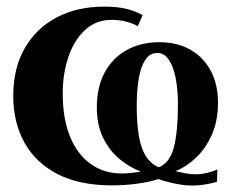

<svg xmlns="http://www.w3.org/2000/svg" viewBox="-20 -549 702 580"><path d="M318.5 11Q220.5 11 154.2 -23Q88 -57 54 -118Q20 -179 20 -259.5Q20 -343 54.8 -403.5Q89.5 -464 151.5 -496.5Q213.5 -529 294.5 -529Q338.5 -529 366.8 -521Q395 -513 411 -503L396 -470Q381.5 -478.5 361 -483.8Q340.5 -489 317.5 -489Q270 -489 237 -458.5Q204 -428 186.8 -377.5Q169.5 -327 169.5 -266.5Q169.5 -190.5 191.5 -136.5Q213.5 -82.5 253.8 -53.8Q294 -25 347.5 -25Q357.5 -25 368.5 -26Q379.5 -27 389.2 -28.2Q399 -29.5 405.5 -30.5Q372 -43.5 341.5 -68.2Q311 -93 291.8 -132.2Q272.5 -171.5 272.5 -225Q272.5 -285.5 296 -329.5Q319.5 -373.5 362.2 -397.5Q405 -421.5 462 -421.5Q515 -421.5 554.5 -399.2Q594 -377 616.2 -336Q638.5 -295 638.5 -238.5Q638.5 -184 620 -142.2Q601.5 -100.5 572.2 -72.8Q543 -45 510 -32Q525 -28.5 539.8 -25.5Q554.5 -22.5 573 -22.5Q587.5 -22.5 605.5 -26.8Q623.5 -31 636.5 -37L635.5 0Q626 3 612.8 5.8Q599.5 8.5 586.2 10Q573 11.5 562.5 11.5Q538 11.5 511.5 6.2Q485 1 458.5 -8Q431 1 393.2 6Q355.5 11 318.5 11ZM459.5 -43.5Q493 -57 505.2 -104Q517.5 -151 517.5 -235.5Q517.5 -277.5 510.8 -312.5Q504 -347.5 490.2 -368.2Q476.5 -389 455 -389Q432.5 -389 418.8 -368Q405 -347 399 -310.8Q393 -274.5 393 -230Q393 -176 399.5 -138.2Q406 -100.5 420.5 -77.5Q435 -54.5 459.5 -43.5Z"/></svg>

Font: Merriweather 120pt
Style: Bold
Weight: 700
Designer: Eben Sorkin
Foundry: Eben Sorkin
Version: Version 2.100